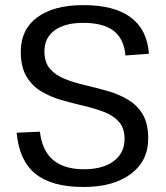

<svg xmlns="http://www.w3.org/2000/svg" viewBox="-20 -728 651 755"><path d="M308.4 7.3Q183.3 7.3 119.3 -44.6Q55.4 -96.5 45.5 -206.1L136.9 -210.2Q145.4 -135.8 188.6 -99.1Q231.8 -62.5 309.9 -62.5Q384.5 -62.5 427.1 -94.4Q469.8 -126.3 469.8 -181.8Q469.8 -224.2 447.7 -249Q425.7 -273.9 389.1 -287.8Q352.5 -301.6 309.4 -311.8Q266.2 -322 222.6 -334.3Q179.1 -346.6 142.5 -368.5Q105.9 -390.4 83.8 -427.8Q61.7 -465.1 61.7 -525.1Q61.7 -611.9 126.4 -659.9Q191.1 -707.9 308 -707.9Q429.2 -707.9 494 -659.7Q558.8 -611.5 565.7 -516.6L473.3 -509.8Q467.6 -575.2 427 -606.7Q386.4 -638.1 307.1 -638.1Q235.3 -638.1 195 -608.8Q154.7 -579.4 154.7 -525.7Q154.7 -482.4 176.8 -457.1Q198.9 -431.8 235.4 -417.4Q272 -402.9 315.6 -392.8Q359.2 -382.7 402.3 -370.5Q445.5 -358.2 482 -336.8Q518.6 -315.5 540.7 -279.2Q562.8 -242.9 562.8 -183Q562.8 -95.1 494.3 -43.9Q425.8 7.3 308.4 7.3Z"/></svg>

Font: Pathway Extreme 8pt Thin
Style: Regular
Weight: 100
Designer: Eduardo Rodriguez Tunni
Foundry: Eduardo Rodriguez Tunni
Version: Version 1.000